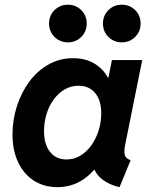

<svg xmlns="http://www.w3.org/2000/svg" viewBox="-20 -774 633 802"><path d="M219.9 7.8Q164.5 7.8 122.2 -19Q79.9 -45.9 56.1 -95.6Q32.2 -145.3 32.2 -213.2Q32.2 -273.5 50.5 -330.2Q68.7 -387 102 -432.4Q135.3 -477.8 182 -504.3Q228.7 -530.9 285.6 -530.9Q341.9 -530.9 381.7 -503.9Q421.5 -476.8 439.7 -430.4L369.2 -448.9H487L423.9 -405.2L447.6 -523.1H574.1L502.6 -168.1Q497.4 -142.8 501.2 -127.2Q505.1 -111.6 525.6 -104.8L479.3 7.8Q447.1 0.5 421.7 -14.8Q396.3 -30.1 382.2 -51.2Q368 -72.4 370.2 -96.4L434.2 -65.2H312.3L402.9 -106.2Q369.5 -50.7 323.3 -21.4Q277 7.8 219.9 7.8ZM257.6 -107.9Q289.5 -107.9 316.2 -124.2Q342.9 -140.5 362.3 -168Q381.7 -195.5 392.3 -229.9Q402.9 -264.4 402.9 -300.7Q402.9 -354.7 377.6 -385.3Q352.3 -415.8 308.1 -415.8Q275.8 -415.8 249.2 -400Q222.7 -384.2 203.5 -357.3Q184.3 -330.5 174.1 -296.5Q163.9 -262.4 163.9 -225.8Q163.9 -171.2 189.1 -139.5Q214.2 -107.9 257.6 -107.9ZM488.8 -597.1Q455.6 -597.1 432.8 -619.8Q410.1 -642.6 410.1 -675.7Q410.1 -709 432.8 -731.7Q455.6 -754.3 488.7 -754.3Q522 -754.3 544.7 -731.7Q567.3 -709 567.3 -675.8Q567.3 -642.6 544.7 -619.9Q522 -597.1 488.8 -597.1ZM263.7 -597.1Q230.5 -597.1 207.7 -619.8Q184.9 -642.6 184.9 -675.7Q184.9 -709 207.7 -731.7Q230.5 -754.3 263.6 -754.3Q296.9 -754.3 319.5 -731.7Q342.2 -709 342.2 -675.8Q342.2 -642.6 319.5 -619.9Q296.9 -597.1 263.7 -597.1Z"/></svg>

Font: Reddit Sans
Style: Italic
Weight: 400
Italic angle: -11.25°
Designer: Stephen Hutchings
Version: Version 1.013